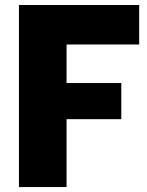

<svg xmlns="http://www.w3.org/2000/svg" viewBox="-20 -756 596 776"><path d="M249 0H56.6V-735.8H542.5V-576.2H249V-420.4H470.2V-274.4H249Z"/></svg>

Font: Estedad-FD Black
Style: Regular
Weight: 900
Designer: Amin Abedi
Version: Version 7.3